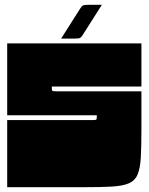

<svg xmlns="http://www.w3.org/2000/svg" viewBox="-20 -781 620 801"><path d="M10 -600H570V-420H196Q196 -405 198 -402.5Q200 -400 215 -400H570V-245Q570 -172 567.5 -125.5Q565 -79 554 -53Q543 -27 517 -16Q491 -5 445 -2.5Q399 0 325 0H10V-280H365Q380 -280 382 -282.5Q384 -285 384 -300H10ZM405 -761 332 -646Q324 -633 319.5 -627.5Q315 -622 307.5 -621Q300 -620 284 -620H235L308 -735Q316 -748 320.5 -753.5Q325 -759 332.5 -760Q340 -761 356 -761Z"/></svg>

Font: Badeen Display
Style: Regular
Weight: 400
Version: Version 1.000; ttfautohint (v1.8.4.7-5d5b)